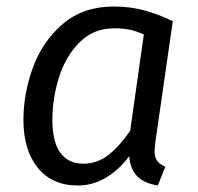

<svg xmlns="http://www.w3.org/2000/svg" viewBox="-20 -558 607 590"><path d="M511 -493 457 -119Q455 -99 455 -94Q455 -76 462.5 -64.5Q470 -53 488 -46L465 12Q425 6 403 -15Q381 -36 377 -78Q346 -36 305.5 -12Q265 12 219 12Q140 12 96 -42.5Q52 -97 52 -190Q52 -270 81 -350Q110 -430 172.5 -484Q235 -538 330 -538Q379 -538 422 -526.5Q465 -515 511 -493ZM141 -190Q141 -122 165.5 -88.5Q190 -55 236 -55Q278 -55 312 -81Q346 -107 380 -156L422 -452Q400 -462 379.5 -466.5Q359 -471 332 -471Q267 -471 224 -427.5Q181 -384 161 -319.5Q141 -255 141 -190Z"/></svg>

Font: Fira Sans TEST Book
Style: Italic
Weight: 350
Italic angle: -8°
Designer: Carrois Corporate & Edenspiekermann AG
Foundry: Carrois Corporate GbR & Edenspiekermann AG
Version: Version 4.201